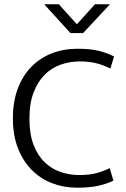

<svg xmlns="http://www.w3.org/2000/svg" viewBox="-20 -865 587 894"><path d="M348 -50Q397 -50 429.5 -59Q462 -68 491 -82L508 -24Q475 -8 435.5 0.5Q396 9 339 9Q277 9 222.5 -12Q168 -33 127.5 -74Q87 -115 63.5 -175Q40 -235 40 -314Q40 -391 62.5 -451.5Q85 -512 125.5 -553.5Q166 -595 221 -616.5Q276 -638 341 -638Q400 -638 439 -628.5Q478 -619 511 -602L494 -546Q459 -563 426.5 -571Q394 -579 352 -579Q305 -579 262.5 -564Q220 -549 188 -517Q156 -485 136.5 -434.5Q117 -384 117 -313Q117 -240 136.5 -190Q156 -140 188.5 -109Q221 -78 262.5 -64Q304 -50 348 -50ZM186 -845H254L338 -752L422 -845H492L367 -711H308Z"/></svg>

Font: Mukta Light
Style: Regular
Weight: 300
Designer: Girish Dalvi and Yashodeep Gholap
Foundry: Ek Type
Version: Version 2.538;PS 1.002;hotconv 16.6.51;makeotf.lib2.5.65220;